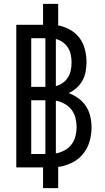

<svg xmlns="http://www.w3.org/2000/svg" viewBox="-20 -863 540 990"><path d="M202 107V0H64V-735H202V-843H280V-732Q312 -726 341.5 -709.5Q371 -693 390.5 -666.5Q410 -640 418 -607.5Q426 -575 426 -542Q426 -518 421.5 -493.5Q417 -469 405 -447.5Q393 -426 374.5 -409.5Q356 -393 334 -383Q361 -373 384.5 -356Q408 -339 423.5 -315Q439 -291 445.5 -263Q452 -235 452 -206Q452 -169 441.5 -133Q431 -97 407.5 -68.5Q384 -40 350 -23.5Q316 -7 280 -2V107ZM214 -415V-666H141V-415ZM268 -419Q287 -424 303.5 -435.5Q320 -447 330.5 -464Q341 -481 345 -501Q349 -521 349 -541Q349 -561 345 -580.5Q341 -600 330.5 -617Q320 -634 303.5 -645.5Q287 -657 268 -662ZM214 -69V-346H141V-69ZM268 -72Q291 -76 312.5 -87.5Q334 -99 348.5 -118Q363 -137 369 -160.5Q375 -184 375 -208Q375 -231 369 -255Q363 -279 348.5 -297.5Q334 -316 312.5 -328Q291 -340 268 -344Z"/></svg>

Font: Zed Mono
Style: Regular
Weight: 400
Monospace: yes
Designer: Belleve Invis
Foundry: Belleve Invis
Version: Version 1.0.0; ttfautohint (v1.8.4)